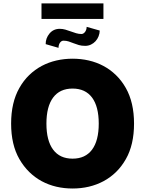

<svg xmlns="http://www.w3.org/2000/svg" viewBox="-20 -1075 835 1105"><path d="M91.3 -568.5Q115.4 -611.5 148.3 -643.1Q181.1 -674.7 220.5 -695.7Q259.9 -716.6 304.9 -726.9Q349.8 -737.2 397.7 -737.2Q446 -737.2 490.8 -726.9Q535.5 -716.6 574.9 -695.7Q614.3 -674.7 647.2 -642.9Q680 -611.2 704.2 -568.5Q751.4 -485.1 751.4 -363.6Q751.4 -241.5 704.2 -159.1Q680 -116.5 647.4 -84.7Q614.7 -52.9 575.3 -32Q535.9 -11 491.1 -0.5Q446.4 9.9 397.7 9.9Q349.1 9.9 304.3 -0.5Q259.6 -11 220.3 -32.1Q181.1 -53.3 148.4 -85.2Q115.8 -117.2 91.3 -159.8Q44 -242.2 44 -363.6Q44 -485.1 91.3 -568.5ZM397.7 -161.9Q471.2 -161.9 509.8 -213.8Q548.3 -265.6 548.3 -363.6Q548.3 -461.6 509.8 -513.5Q471.2 -565.3 397.7 -565.3Q324.2 -565.3 285.7 -513.5Q247.2 -461.6 247.2 -363.6Q247.2 -265.6 285.7 -213.8Q324.2 -161.9 397.7 -161.9ZM218.8 -965.9V-1055.4H575.3V-965.9ZM264.9 -882.1Q287.6 -909.1 323.9 -909.1Q340.6 -909.1 356.2 -904.5Q371.8 -899.9 387.3 -894.2Q402.7 -888.5 418 -883.9Q433.2 -879.3 448.9 -879.3Q454.5 -879.3 459.9 -882.5Q465.2 -885.7 469.5 -891.3Q473.7 -897 476.2 -904.5Q478.7 -911.9 478.7 -920.5L554 -899.1Q553.6 -881.7 547.2 -865.8Q540.8 -849.8 529.7 -837.7Q518.5 -825.6 503.4 -818.4Q488.3 -811.1 470.2 -811.1Q449.6 -811.1 433.8 -815.7Q418 -820.3 403.8 -826Q389.6 -831.7 375.7 -836.3Q361.9 -840.9 345.2 -840.9Q339.1 -840.9 334 -837.7Q328.8 -834.5 324.9 -828.8Q321 -823.2 318.9 -815.7Q316.8 -808.2 316.8 -799.7L242.9 -821Q242.5 -855.1 264.9 -882.1Z"/></svg>

Font: Inter P Black
Style: Regular
Weight: 900
Designer: Rasmus Andersson
Foundry: rsms
Version: Version 3.018;git-588b23468